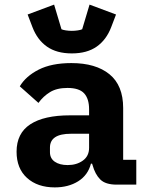

<svg xmlns="http://www.w3.org/2000/svg" viewBox="-20 -802 640 834"><path d="M487 0Q438 0 415.5 -22.5Q393 -45 382 -85L380 -91H375Q362 -41 319.5 -14.5Q277 12 218 12Q143 12 97.5 -29Q52 -70 52 -143Q52 -223 111.5 -262Q171 -301 284 -301H367V-327Q367 -373 345.5 -396.5Q324 -420 273 -420Q227 -420 197.5 -402Q168 -384 147 -355L66 -427Q92 -471 148 -499.5Q204 -528 290 -528Q396 -528 455.5 -479.5Q515 -431 515 -333V-108H572V0ZM274 -85Q313 -85 340 -104.5Q367 -124 367 -160V-221H288Q197 -221 197 -161V-141Q197 -114 218 -99.5Q239 -85 274 -85ZM292 -570Q226 -570 184 -599.5Q142 -629 121 -684L100 -739L215 -782L247 -675Q253 -672 266 -670Q279 -668 292 -668Q305 -668 318 -670Q331 -672 337 -675L369 -782L484 -739L463 -684Q442 -629 400 -599.5Q358 -570 292 -570Z"/></svg>

Font: Lilex Nerd Font
Style: Bold
Weight: 700
Designer: Mike Abbink, Paul van der Laan, Pieter van Rosmalen, Mikhael Khrustik
Foundry: Mikhael Khrustik
Version: Version 2.400; ttfautohint (v1.8.4.7-5d5b);Nerd Fonts 3.3.0